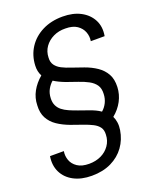

<svg xmlns="http://www.w3.org/2000/svg" viewBox="-170 -808 915 1135"><g transform="rotate(-20 288.0 -240.0)"><path d="M208 232Q142 232 95 207Q48 182 26.5 138Q5 94 14 38H101Q96 67 106 95Q116 123 143.5 141.5Q171 160 217 160Q259 160 292.5 144Q326 128 346.5 98.5Q367 69 368 32Q370 3 357 -15Q344 -33 319.5 -45.5Q295 -58 261.5 -69.5Q228 -81 189 -95Q146 -111 112.5 -133.5Q79 -156 61 -189.5Q43 -223 46 -270Q47 -316 69 -356Q91 -396 129 -428Q121 -443 117.5 -459.5Q114 -476 115 -495Q118 -558 150 -607Q182 -656 237.5 -684Q293 -712 365 -712Q431 -712 478 -687Q525 -662 547.5 -618.5Q570 -575 560 -518H473Q478 -547 467.5 -575Q457 -603 430 -621.5Q403 -640 357 -640Q315 -641 281 -624.5Q247 -608 226.5 -579Q206 -550 205 -512Q203 -484 216.5 -465Q230 -446 254.5 -433.5Q279 -421 313 -410Q347 -399 385 -385Q427 -370 460 -347.5Q493 -325 511.5 -292Q530 -259 528 -210Q526 -164 504.5 -123.5Q483 -83 445 -52Q454 -34 457 -12Q460 10 456 35Q447 92 415 136.5Q383 181 330.5 206.5Q278 232 208 232ZM393 -104Q413 -121 425 -145.5Q437 -170 438 -199Q440 -234 425 -255.5Q410 -277 383 -291.5Q356 -306 321.5 -317.5Q287 -329 251 -342Q230 -350 212.5 -358.5Q195 -367 181 -376Q163 -361 149.5 -337Q136 -313 135 -281Q134 -255 143 -236Q152 -217 169 -203.5Q186 -190 210 -179.5Q234 -169 262.5 -159Q291 -149 322 -138Q345 -130 361 -122.5Q377 -115 393 -104Z"/></g></svg>

Font: DM Sans 28pt
Style: Italic
Weight: 400
Italic angle: -10°
Version: Version 4.004;gftools[0.9.30]